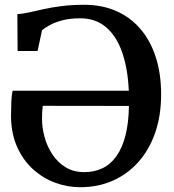

<svg xmlns="http://www.w3.org/2000/svg" viewBox="-20 -771 725 802"><path d="M315 11Q262.5 11 212 -7.2Q161.5 -25.5 120 -62.2Q78.5 -99 53 -154Q27.5 -209 26 -282Q26 -314 27.2 -344.2Q28.5 -374.5 32.5 -392H518Q514 -484.5 490.2 -552.5Q466.5 -620.5 422.8 -657.5Q379 -694.5 316 -694.5Q271.5 -694.5 240 -686Q208.5 -677.5 187.8 -666Q167 -654.5 155.5 -644.5L137 -558H53.5L52.5 -712Q73.5 -713 100.2 -719Q127 -725 160.8 -732.5Q194.5 -740 237 -745.5Q279.5 -751 332 -751Q405.5 -751 464.8 -725.2Q524 -699.5 566 -650.8Q608 -602 630.5 -532.8Q653 -463.5 653 -377Q653 -287.5 628 -216Q603 -144.5 557.5 -93.8Q512 -43 450.5 -16Q389 11 315 11ZM332 -52Q374 -52 408 -68.2Q442 -84.5 466.2 -118.5Q490.5 -152.5 504 -204.8Q517.5 -257 518.5 -328.5L158.5 -329Q157 -315.5 156.2 -302.8Q155.5 -290 155.5 -275Q155.5 -237.5 166.2 -198.2Q177 -159 199 -125.8Q221 -92.5 254.2 -72.2Q287.5 -52 332 -52Z"/></svg>

Font: Merriweather SemiBold
Style: Regular
Weight: 600
Version: Version 2.100